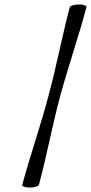

<svg xmlns="http://www.w3.org/2000/svg" viewBox="-20 -832 409 864"><path d="M294 -800C259 -667 234 -533 198 -400C163 -267 116 -133 80 0C78 6 93 12 114 12C134 12 153 6 155 0C191 -133 215 -267 251 -400C287 -533 334 -667 369 -800C371 -806 356 -812 336 -812C315 -812 296 -806 294 -800Z"/></svg>

Font: Nupuram Light Oblique
Style: Regular
Weight: 300
Designer: Santhosh Thottingal (santhosh.thottingal@gmail.com)
Foundry: SMC
Version: Version 1.000